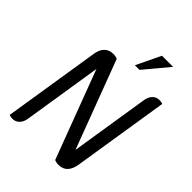

<svg xmlns="http://www.w3.org/2000/svg" viewBox="-256 -1037 1172 1172"><g transform="rotate(45 329.5 -451.0)"><path d="M39 3 138 -622Q144 -664 166 -686Q188 -708 223 -708Q245 -708 259 -701L474 -130L555 -643Q560 -672 577.5 -690Q595 -708 622 -708Q639 -708 650 -703L551 -78Q544 -36 522.5 -14Q501 8 466 8Q444 8 430 1L215 -570L134 -57Q129 -28 111.5 -10Q94 8 67 8Q50 8 39 3ZM441 -910H537L405 -752H365Z"/></g></svg>

Font: Thasadith
Style: Bold Italic
Weight: 700
Italic angle: -9°
Designer: Cadson Demak Co.,Ltd.
Foundry: Cadson Demak Co.,Ltd.
Version: Version 1.000; ttfautohint (v1.6)